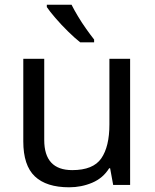

<svg xmlns="http://www.w3.org/2000/svg" viewBox="-20 -786 658 816"><path d="M533 -536V0H461L448 -71H444Q418 -29 372 -9.5Q326 10 274 10Q177 10 128 -36.5Q79 -83 79 -185V-536H168V-191Q168 -63 287 -63Q376 -63 410.5 -113Q445 -163 445 -257V-536ZM284 -766Q295 -744 311.5 -716.5Q328 -689 346.5 -663Q365 -637 380 -618V-606H321Q298 -624 269 -652.5Q240 -681 215.5 -709.5Q191 -738 179 -756V-766Z"/></svg>

Font: Noto Sans Syriac Eastern
Style: Regular
Weight: 400
Designer: Patrick Giasson and the Monotype Design Team
Foundry: Monotype Imaging Inc.
Version: Version 3.001; ttfautohint (v1.8.4.7-5d5b)